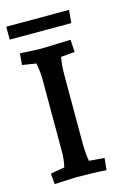

<svg xmlns="http://www.w3.org/2000/svg" viewBox="-109 -703 523 762"><g transform="rotate(-15 153.0 -322.5)"><path d="M168 -405V-133Q168 -83 174 -50L237 -45L232 4Q177 0 106 0L19 4L15 -40L73 -50Q80 -82 80 -110V-410Q80 -438 73 -477L16 -486L20 -533Q84 -529 107 -529L228 -533L231 -482L174 -477Q168 -444 168 -405ZM-5 -596V-649H253L248 -596Z"/></g></svg>

Font: Andada SC
Style: Regular
Weight: 400
Designer: Carolina Giovagnoli
Foundry: Carolina Giovagnoli
Version: Version 1.003